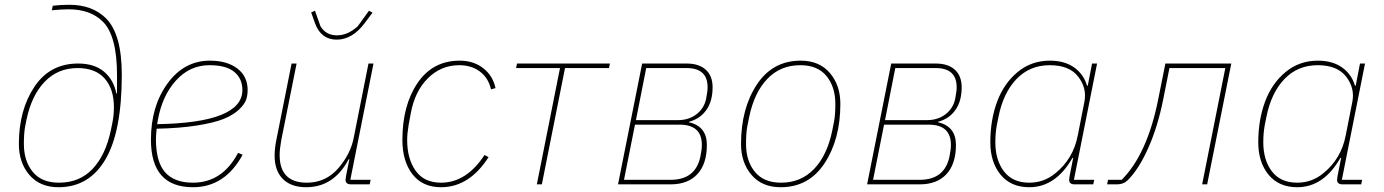

<svg xmlns="http://www.w3.org/2000/svg" viewBox="-20 -772 5796 804"><path d="M225 12Q147 12 103 -39.5Q59 -91 59 -169Q59 -311 124 -408.5Q189 -506 307 -506Q375 -506 415.5 -472Q456 -438 467 -381H470V-457Q470 -622 411 -681Q359 -733 268 -733Q237 -733 197 -729L201 -748Q233 -752 270 -752Q367 -752 424 -695Q490 -629 490 -459Q490 -221 421.5 -104.5Q353 12 225 12ZM227 -7Q313 -7 367.5 -64.5Q422 -122 444 -226L451 -260Q457 -290 457 -323Q457 -399 418.5 -443Q380 -487 305 -487Q222 -487 167 -429.5Q112 -372 91 -271L85 -241Q80 -214 80 -169Q80 -98 117 -52.5Q154 -7 227 -7Z M788 12Q612 12 612 -187Q612 -327 681.5 -422.5Q751 -518 859 -518Q931 -518 974 -485Q1017 -452 1017 -395Q1017 -373 1010.5 -354Q1004 -335 980 -312.5Q956 -290 916.5 -274Q877 -258 805 -246.5Q733 -235 636 -233Q633 -203 633 -189Q633 -94 671.5 -50.5Q710 -7 788 -7Q911 -7 977 -132L996 -124Q922 12 788 12ZM857 -499Q775 -499 717 -435Q659 -371 641 -269L638 -252Q995 -258 995 -395Q995 -443 961 -471Q927 -499 857 -499Z M1390 -606Q1324 -606 1299 -675L1283 -720L1299 -727L1322 -662Q1345 -624 1391 -624Q1436 -624 1478 -662L1525 -727L1540 -719L1507 -675Q1455 -606 1390 -606ZM1201 -506H1222L1158 -186Q1151 -147 1151 -123Q1151 -7 1265 -7Q1345 -7 1398 -69Q1448 -128 1461 -194L1523 -506H1544L1447 -19H1532L1528 0H1450Q1427 0 1427 -19Q1427 -23 1429 -35L1443 -105H1440Q1378 12 1262 12Q1199 12 1164.5 -22.5Q1130 -57 1130 -120Q1130 -150 1137 -185Z M1827 12Q1749 12 1707 -42.5Q1665 -97 1665 -186Q1665 -331 1728.5 -424.5Q1792 -518 1905 -518Q1963 -518 2003.5 -486.5Q2044 -455 2055 -403L2036 -398Q2025 -446 1989.5 -472.5Q1954 -499 1903 -499Q1827 -499 1772 -444.5Q1717 -390 1700 -297L1691 -248Q1685 -212 1685 -186Q1685 -107 1720.5 -57Q1756 -7 1827 -7Q1933 -7 2009 -123L2026 -114Q1945 12 1827 12Z M2228 0 2325 -487H2141L2145 -506H2534L2530 -487H2346L2249 0Z M2568 0 2669 -506H2855Q2907 -506 2935.5 -480Q2964 -454 2964 -407Q2964 -348 2937.5 -311Q2911 -274 2865 -262V-260Q2940 -243 2940 -165Q2940 -86 2900.5 -43Q2861 0 2788 0ZM2593 -19H2788Q2893 -19 2913 -117Q2919 -146 2919 -165Q2919 -250 2826 -250H2639ZM2643 -269H2819Q2865 -269 2897 -294Q2929 -319 2937 -359Q2943 -389 2943 -407Q2943 -487 2855 -487H2686Z M3249 12Q3171 12 3127 -39.5Q3083 -91 3083 -169Q3083 -317 3149 -417.5Q3215 -518 3333 -518Q3411 -518 3455 -466.5Q3499 -415 3499 -337Q3499 -189 3433 -88.5Q3367 12 3249 12ZM3251 -7Q3334 -7 3389 -64.5Q3444 -122 3465 -225L3473 -265Q3478 -292 3478 -337Q3478 -408 3441 -453.5Q3404 -499 3331 -499Q3248 -499 3193 -441.5Q3138 -384 3117 -281L3109 -241Q3104 -214 3104 -169Q3104 -98 3141 -52.5Q3178 -7 3251 -7Z M3611 0 3712 -506H3898Q3950 -506 3978.5 -480Q4007 -454 4007 -407Q4007 -348 3980.5 -311Q3954 -274 3908 -262V-260Q3983 -243 3983 -165Q3983 -86 3943.5 -43Q3904 0 3831 0ZM3636 -19H3831Q3936 -19 3956 -117Q3962 -146 3962 -165Q3962 -250 3869 -250H3682ZM3686 -269H3862Q3908 -269 3940 -294Q3972 -319 3980 -359Q3986 -389 3986 -407Q3986 -487 3898 -487H3729Z M4558 0H4480Q4457 0 4457 -19Q4457 -23 4459 -35L4474 -111H4471Q4401 12 4290 12Q4213 12 4170 -40.5Q4127 -93 4127 -176Q4127 -270 4155.5 -346.5Q4184 -423 4241.5 -470.5Q4299 -518 4376 -518Q4438 -518 4478 -489.5Q4518 -461 4532 -413H4535L4553 -506H4574L4477 -19H4562ZM4290 -7Q4352 -7 4400 -47Q4474 -107 4493 -204L4521 -346Q4532 -403 4495 -451Q4458 -499 4376 -499Q4292 -499 4236.5 -441Q4181 -383 4161 -282L4154 -247Q4148 -214 4148 -176Q4148 -102 4184 -54.5Q4220 -7 4290 -7Z M4616 0 4620 -19H4677Q4784 -126 4830 -356L4860 -506H5136L5035 0H5014L5111 -487H4877L4851 -356Q4828 -241 4788.5 -152.5Q4749 -64 4703 -18Q4685 0 4658 0Z M5680 0H5602Q5579 0 5579 -19Q5579 -23 5581 -35L5596 -111H5593Q5523 12 5412 12Q5335 12 5292 -40.5Q5249 -93 5249 -176Q5249 -270 5277.5 -346.5Q5306 -423 5363.5 -470.5Q5421 -518 5498 -518Q5560 -518 5600 -489.5Q5640 -461 5654 -413H5657L5675 -506H5696L5599 -19H5684ZM5412 -7Q5474 -7 5522 -47Q5596 -107 5615 -204L5643 -346Q5654 -403 5617 -451Q5580 -499 5498 -499Q5414 -499 5358.5 -441Q5303 -383 5283 -282L5276 -247Q5270 -214 5270 -176Q5270 -102 5306 -54.5Q5342 -7 5412 -7Z"/></svg>

Font: IBM Plex Sans Thin
Style: Italic
Weight: 100
Italic angle: -11.31°
Designer: Mike Abbink, Paul van der Laan, Pieter van Rosmalen
Foundry: Bold Monday
Version: Version 3.0